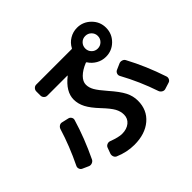

<svg xmlns="http://www.w3.org/2000/svg" viewBox="-200 -1080 1400 1400"><g transform="rotate(-45 500.0 -380.0)"><path d="M800.3 -726.1Q781.2 -745.1 753.9 -745.1Q726.6 -745.1 708 -726.1Q689.5 -707 689.5 -680.2Q689.5 -653.3 708 -634.3Q726.6 -615.2 753.9 -615.2Q781.2 -615.2 800.3 -634.3Q819.3 -653.3 819.3 -680.2Q819.3 -707 800.3 -726.1ZM439.5 -49.8Q488.3 -49.8 518.6 -74.7Q548.8 -99.6 548.8 -139.6Q548.8 -173.8 530.8 -206.5Q512.7 -239.3 461.9 -293Q410.2 -347.7 388.2 -390.1Q366.2 -432.6 366.2 -476.6Q366.2 -557.6 458 -629.9Q459 -630.9 459 -631.8Q459 -632.8 457 -632.8H251Q236.3 -632.8 226.1 -643.6Q215.8 -654.3 215.8 -668.9V-710.9Q215.8 -725.6 226.1 -736.3Q236.3 -747.1 251 -747.1H615.2Q621.1 -747.1 622.1 -751Q640.6 -787.1 676.3 -808.6Q711.9 -830.1 753.9 -830.1Q815.4 -830.1 859.9 -786.1Q904.3 -742.2 904.3 -680.2Q904.3 -618.2 860.4 -574.2Q816.4 -530.3 753.9 -530.3Q713.9 -530.3 680.2 -549.8Q646.5 -569.3 626 -601.6Q623 -605.5 618.2 -603.5Q565.4 -582 535.6 -552.2Q505.9 -522.5 505.9 -490.2Q505.9 -460 523.4 -429.2Q541 -398.4 587.9 -344.7Q646.5 -278.3 669.4 -233.4Q692.4 -188.5 692.4 -139.6Q692.4 -43.9 625 13.2Q557.6 70.3 446.3 70.3Q370.1 70.3 294.9 38.1Q282.2 32.2 277.3 18.1Q272.5 3.9 277.3 -9.8L293.9 -54.7Q298.8 -67.4 312.5 -73.2Q326.2 -79.1 339.8 -74.2Q404.3 -49.8 439.5 -49.8ZM789.1 -426.8Q801.8 -432.6 816.9 -428.2Q832 -423.8 838.9 -411.1Q912.1 -274.4 963.9 -118.2Q968.8 -104.5 962.4 -91.3Q956.1 -78.1 942.4 -74.2L892.6 -58.6Q878.9 -54.7 865.7 -62.5Q852.5 -70.3 847.7 -84Q799.8 -226.6 726.6 -360.4Q719.7 -373 724.6 -386.7Q729.5 -400.4 742.2 -406.2ZM55.7 -75.2Q43 -80.1 37.6 -93.8Q32.2 -107.4 38.1 -120.1Q105.5 -258.8 146.5 -393.6Q151.4 -407.2 163.6 -415Q175.8 -422.9 190.4 -418.9L241.2 -407.2Q254.9 -404.3 262.7 -391.6Q270.5 -378.9 265.6 -365.2Q223.6 -222.7 151.4 -72.3Q144.5 -59.6 129.9 -54.2Q115.2 -48.8 101.6 -54.7Z"/></g></svg>

Font: Rounded-L Mgen+ 1mn bold
Style: Bold
Weight: 700
Designer: [Source Han Sans]
Ryoko NISHIZUKA  (kana & ideographs); Paul D. Hunt (Latin, Greek & Cyrillic); Wenlong ZHANG  (bopomofo
Version: Version 1.059.20150602